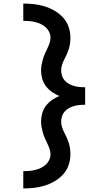

<svg xmlns="http://www.w3.org/2000/svg" viewBox="-20 -865 590 1080"><path d="M111 195V98Q128 98 144.5 96.5Q161 95 177.5 91Q194 87 209 80Q224 73 236.5 62Q249 51 256.5 35.5Q264 20 264 3Q264 -13 258.5 -28.5Q253 -44 246 -58.5Q239 -73 232.5 -87.5Q226 -102 221.5 -117.5Q217 -133 214 -149Q211 -165 211 -181Q211 -205 217.5 -228Q224 -251 238.5 -270Q253 -289 272.5 -302.5Q292 -316 314 -325Q292 -334 272.5 -347.5Q253 -361 238.5 -380Q224 -399 217.5 -422Q211 -445 211 -469Q211 -485 214 -501Q217 -517 221.5 -532.5Q226 -548 232.5 -562.5Q239 -577 246 -591.5Q253 -606 258.5 -621.5Q264 -637 264 -653Q264 -670 256.5 -685.5Q249 -701 236.5 -712Q224 -723 209 -730Q194 -737 177.5 -741Q161 -745 144.5 -746.5Q128 -748 111 -748V-845Q142 -845 172.5 -841.5Q203 -838 232 -829Q261 -820 288 -804Q315 -788 335.5 -765.5Q356 -743 366 -713.5Q376 -684 376 -653Q376 -637 374 -621Q372 -605 367 -589.5Q362 -574 355.5 -559.5Q349 -545 341.5 -530.5Q334 -516 329 -500.5Q324 -485 324 -469Q324 -453 329 -438Q334 -423 344.5 -411.5Q355 -400 369 -392.5Q383 -385 398 -381Q413 -377 428.5 -375.5Q444 -374 459 -374V-276Q444 -276 428.5 -274.5Q413 -273 398 -269Q383 -265 369 -257.5Q355 -250 344.5 -238.5Q334 -227 329 -212Q324 -197 324 -181Q324 -165 329 -149.5Q334 -134 341.5 -119.5Q349 -105 355.5 -90.5Q362 -76 367 -60.5Q372 -45 374 -29Q376 -13 376 3Q376 34 366 63.5Q356 93 335.5 115.5Q315 138 288 154Q261 170 232 179Q203 188 172.5 191.5Q142 195 111 195Z"/></svg>

Font: Lode
Style: Bold
Weight: 700
Monospace: yes
Designer: Belleve Invis
Foundry: Belleve Invis
Version: Version 29.2.0; ttfautohint (v1.8.3)